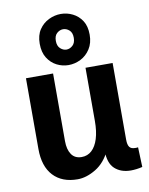

<svg xmlns="http://www.w3.org/2000/svg" viewBox="-96 -946 799 1032"><g transform="rotate(-10 303.5 -430.0)"><path d="M413 -114H426Q395 -48 343.5 -17Q292 14 244 14Q159 14 111.5 -37Q64 -88 64 -183V-569H212V-200Q212 -154 230.5 -127Q249 -100 286 -100Q318 -100 341 -121Q364 -142 376.5 -182Q389 -222 389 -279V-569H537V-151Q537 -123 546 -110.5Q555 -98 577 -98Q581 -98 585 -98Q589 -98 593 -99L597 9Q581 13 564.5 15Q548 17 534 17Q480 17 446.5 -13.5Q413 -44 413 -114ZM302.4 -599Q269 -599 238.5 -614.5Q208 -630 188.5 -661Q169 -692 169 -738.5Q169 -785 189.5 -815.5Q210 -846 242 -861.5Q274 -877 308 -877Q341.8 -877 372.4 -861.8Q403 -846.7 422.5 -817Q442 -787.3 442 -740.5Q442 -695 421.4 -663Q400.8 -631 368.9 -615Q337 -599 302.4 -599ZM306 -683Q324 -683 339.5 -697Q355 -711 355 -739Q355 -767 339.7 -780.5Q324.4 -794 305.8 -794Q288 -794 272.5 -780.5Q257 -767 257 -738.6Q257 -711 272.4 -697Q287.7 -683 306 -683Z"/></g></svg>

Font: Yaldevi ExtraLight
Style: Regular
Weight: 200
Designer: Sol Matas, Rajitha Manaperi, Kosala Senevirathne
Foundry: Mooniak
Version: Version 1.100